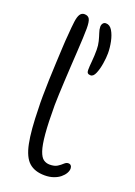

<svg xmlns="http://www.w3.org/2000/svg" viewBox="-129 -683 536 762"><g transform="rotate(20 138.5 -302.0)"><path d="M161 25Q119 25 94.8 3.5Q70.5 -18 59.8 -71Q49 -124 47.5 -218Q46.5 -237.5 46.8 -268.5Q47 -299.5 48.2 -336.5Q49.5 -373.5 51.2 -410Q53 -446.5 54.5 -478Q56 -509.5 58 -529Q60.5 -566 63.5 -588.2Q66.5 -610.5 73.2 -620.5Q80 -630.5 91.5 -630.5Q107 -630.5 113 -619.5Q119 -608.5 119 -579.5Q119 -563.5 117.8 -538Q116.5 -512.5 114.8 -481.8Q113 -451 111 -418.2Q109 -385.5 107.5 -354Q106 -322.5 104.8 -296Q103.5 -269.5 103.5 -251Q103.5 -176 107.5 -130.5Q111.5 -85 119.5 -61.5Q127.5 -38 139 -30Q150.5 -22 165 -22Q185.5 -22 197.2 -29.5Q209 -37 217 -44.8Q225 -52.5 234 -52.5Q241 -52.5 245 -47.8Q249 -43 249 -35.5Q249 -26 243 -15.5Q237 -5 225.8 4.2Q214.5 13.5 198 19.2Q181.5 25 161 25ZM196.5 -410.5Q188 -410.5 184.2 -414.5Q180.5 -418.5 180.5 -427Q180.5 -442 182.8 -464.8Q185 -487.5 185 -513.5Q185 -532.5 180.8 -549.2Q176.5 -566 171.8 -580Q167 -594 167 -605Q167 -613.5 171.5 -619.5Q176 -625.5 184 -625.5Q200.5 -625.5 211 -608Q221.5 -590.5 226.8 -565Q232 -539.5 232 -516Q232 -497.5 228 -472.5Q224 -447.5 216.2 -429Q208.5 -410.5 196.5 -410.5Z"/></g></svg>

Font: Gluten ExtraLight
Style: Regular
Weight: 250
Designer: Tyler Finck
Foundry: Etcetera Type Company
Version: Version 1.300